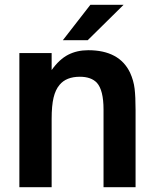

<svg xmlns="http://www.w3.org/2000/svg" viewBox="-20 -783 645 803"><path d="M61 0V-561H196V-490Q228 -535 265 -554Q302 -573 349 -573Q479 -573 524 -479Q539 -446 543 -412Q547 -378 547 -323V0H413V-325Q413 -406 385 -437Q361 -462 314 -462Q257 -462 229 -428Q212 -408 204 -374.5Q196 -341 196 -286V0ZM347 -615H243L358 -763H497Z"/></svg>

Font: Open Sauce One
Style: Bold
Weight: 700
Designer: Alfredo Marco Pradil
Foundry: Creative Sauce Fz LLC
Version: Version 1.477